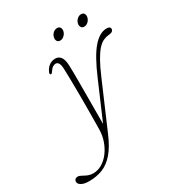

<svg xmlns="http://www.w3.org/2000/svg" viewBox="-308 -728 1016 1103"><g transform="rotate(-30 199.5 -177.0)"><path d="M296.5 -237.5Q348 -358.5 392.8 -409.5Q437.5 -460.5 483 -460.5Q496 -460.5 502 -456.2Q508 -452 508 -443.5Q508 -435 500.5 -429Q493 -423 475.5 -421.5Q456.5 -420 438.8 -411.8Q421 -403.5 402.8 -383.5Q384.5 -363.5 363.5 -327Q342.5 -290.5 317.5 -231.5L187.5 70.5Q158.5 138.5 124.8 177.8Q91 217 50.5 233.5Q10 250 -40 250Q-73.5 250 -91.2 239.8Q-109 229.5 -109 215.5Q-109 205.5 -102.8 199.5Q-96.5 193.5 -85.5 193.5Q-79 193.5 -72.2 196.5Q-65.5 199.5 -58 203.5Q-50.5 207.5 -41.5 212Q-32.5 216.5 -21.5 219.5Q-10.5 222.5 3 222.5Q34 222.5 61.8 205.8Q89.5 189 110.8 160.5Q132 132 144.5 96.2Q157 60.5 157.5 22.5Q158 2 158.2 -29.2Q158.5 -60.5 158.8 -98.2Q159 -136 159 -176.5Q159 -217 158.5 -255Q158 -293 157.5 -325Q157 -357 156 -377.5Q155.5 -405.5 148.5 -418.5Q141.5 -431.5 129 -431.5Q119.5 -431.5 110 -425.8Q100.5 -420 89.5 -403.5Q84.5 -396 81.2 -393.8Q78 -391.5 74 -392.5Q70.5 -394 70.2 -398.2Q70 -402.5 72.5 -408.5Q79.5 -425 90.2 -436Q101 -447 113.8 -452.5Q126.5 -458 140.5 -458Q163.5 -458 176.5 -441Q189.5 -424 191.5 -388Q192.5 -372 192.8 -335.8Q193 -299.5 193 -250.8Q193 -202 192.8 -148.5Q192.5 -95 192.5 -44.5Q192.5 6 192 46.5L182.5 27.5ZM219 -533Q205 -533 199 -543.8Q193 -554.5 197 -569Q200.5 -584 212.2 -594.2Q224 -604.5 238.5 -604.5Q252.5 -604.5 258.5 -594.2Q264.5 -584 261 -569Q257 -554.5 245.2 -543.8Q233.5 -533 219 -533ZM378.5 -533Q364.5 -533 358.5 -543.8Q352.5 -554.5 356 -569Q360 -584 371.8 -594.2Q383.5 -604.5 397.5 -604.5Q412 -604.5 417.8 -594.2Q423.5 -584 420 -569Q416 -554.5 404.5 -543.8Q393 -533 378.5 -533Z"/></g></svg>

Font: Fraunces Thin
Style: Italic
Weight: 250
Italic angle: -16°
Version: Version 1.000;[b76b70a41]